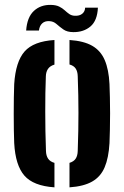

<svg xmlns="http://www.w3.org/2000/svg" viewBox="-20 -776 518 804"><path d="M39.5 -176.5Q38.5 -198.5 38 -230.8Q37.5 -263 37.5 -299.2Q37.5 -335.5 38 -368.5Q38.5 -401.5 39.5 -424Q45.5 -518 83 -560.5Q120.5 -603 208 -608.5V-505.5Q189.5 -500 181 -487.5Q172.5 -475 172 -456.5Q170.5 -423.5 170 -386Q169.5 -348.5 169.5 -308.2Q169.5 -268 170.2 -226.8Q171 -185.5 172.5 -144Q173 -124 181.5 -111.5Q190 -99 208 -94V8.5Q119.5 2.5 82 -40.8Q44.5 -84 39.5 -176.5ZM271 8.5V-94Q289 -99.5 297 -111.8Q305 -124 305.5 -144Q307 -188.5 307.8 -227.5Q308.5 -266.5 308.5 -303.2Q308.5 -340 307.8 -377.5Q307 -415 305.5 -457Q305 -476.5 297 -488.8Q289 -501 271 -506V-608.5Q331 -604.5 366.2 -584.2Q401.5 -564 418.5 -524.5Q435.5 -485 438.5 -424Q439.5 -401.5 440.2 -368.8Q441 -336 441 -300.5Q441 -265 440.2 -232.2Q439.5 -199.5 438.5 -176.5Q435 -115 418.2 -75.5Q401.5 -36 366 -15.8Q330.5 4.5 271 8.5ZM336.5 -744H390Q387.5 -689.5 358.8 -665.2Q330 -641 287 -641.5Q261 -641.5 245.2 -652.8Q229.5 -664 216.5 -675.5Q203.5 -687 186 -687.5Q168 -688.5 156.8 -678.2Q145.5 -668 143 -648H89.5Q93.5 -704 121.8 -730.2Q150 -756.5 193.5 -755.5Q214.5 -755 227.8 -748.5Q241 -742 250.8 -733Q260.5 -724 270.2 -717.2Q280 -710.5 293 -710Q313 -709 324.5 -718.5Q336 -728 336.5 -744Z"/></svg>

Font: Big Shoulders Stencil Text Thin ExtraBold
Style: Regular
Weight: 800
Version: Version 2.001